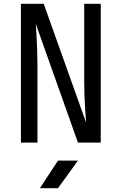

<svg xmlns="http://www.w3.org/2000/svg" viewBox="-20 -750 640 1010"><path d="M90 0V-730H210L433 -105Q431 -130 428.5 -166.5Q426 -203 424.5 -243.5Q423 -284 423 -320V-730H510V0H390L168 -625Q170 -601 172 -564.5Q174 -528 175.5 -487.5Q177 -447 177 -410V0ZM190 240 285 95H390L285 240Z"/></svg>

Font: JetBrains Mono Zero
Style: Regular-Zero
Weight: 400
Designer: Philipp Nurullin, Konstantin Bulenkov
Foundry: JetBrains
Version: Version 2.211